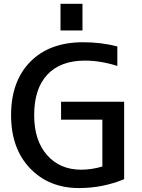

<svg xmlns="http://www.w3.org/2000/svg" viewBox="-20 -959 733 990"><path d="M292 -801.8V-939.5H405.3V-801.8ZM408.2 -741.2Q501 -741.2 585 -719.7V-619.1Q498 -646.5 418 -646.5Q292 -646.5 224.1 -574.2Q156.2 -502 156.2 -365.2Q156.2 -234.4 222.7 -159.2Q289.1 -84 398.4 -84Q453.1 -84 507.8 -100.6V-341.8H294.9V-434.6H620.1V-35.2Q509.8 10.7 387.7 10.7Q232.4 10.7 134.8 -91.3Q37.1 -193.4 37.1 -365.2Q37.1 -540 136.2 -640.6Q235.4 -741.2 408.2 -741.2Z"/></svg>

Font: Gen Shin Gothic Medium
Style: Regular
Weight: 500
Designer: [Source Han Sans]
Ryoko NISHIZUKA  (kana & ideographs); Paul D. Hunt (Latin, Greek & Cyrillic); Wenlong ZHANG  (bopomofo
Version: Version 1.002.20150607